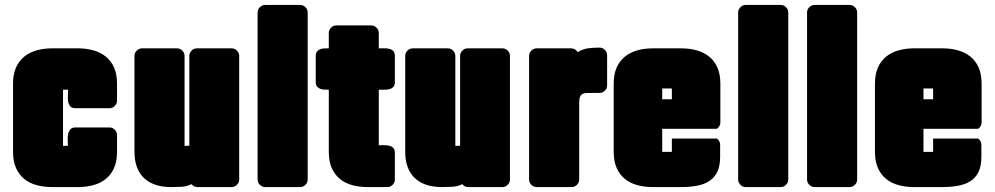

<svg xmlns="http://www.w3.org/2000/svg" viewBox="-20 -719 3986 769"><path d="M232.4 -359.9V-134.8H236.8H240.7L248 -135.3H252Q252 -144.5 251.2 -157Q250.5 -169.4 252.7 -180.9Q254.9 -192.4 261.2 -200.4Q267.6 -208.5 282.2 -208.5H418.5Q430.7 -208.5 439.7 -199.5Q448.7 -190.4 448.7 -178.2V-110.8Q448.7 -73.7 437.3 -47.1Q425.8 -20.5 404.8 -3.2Q383.8 14.2 355 22.2Q326.2 30.3 291.5 30.3H189.5Q154.8 30.3 125.7 22.2Q96.7 14.2 75.9 -3.2Q55.2 -20.5 43.7 -47.1Q32.2 -73.7 32.2 -110.8V-383.8Q32.2 -420.9 43.7 -447.5Q55.2 -474.1 76.2 -491.5Q97.2 -508.8 126 -517.1Q154.8 -525.4 189.5 -525.4H291.5Q326.2 -525.4 355 -517.1Q383.8 -508.8 404.8 -491.5Q425.8 -474.1 437.3 -447.5Q448.7 -420.9 448.7 -383.8V-315.9Q448.7 -303.7 439.7 -294.7Q430.7 -285.6 418.5 -285.6H282.2Q267.6 -285.6 261 -293.7Q254.4 -301.8 252.7 -313.5Q251 -325.2 252 -337.9Q252.9 -350.6 252.9 -359.9Z M747.1 18.6Q728.5 27.8 707.3 29.1Q686 30.3 665.5 30.3Q631.3 30.3 604 21.5Q576.7 12.7 557.6 -5.1Q538.6 -22.9 528.6 -49.3Q518.6 -75.7 518.6 -110.8V-495.1Q518.6 -507.3 527.6 -516.4Q536.6 -525.4 548.8 -525.4H689Q701.2 -525.4 710.2 -516.4Q719.2 -507.3 719.2 -495.1V-134.8H721.2H725.6L733.9 -135.3H738.3V-495.1Q738.3 -507.3 747.3 -516.4Q756.3 -525.4 768.6 -525.4H907.7Q919.9 -525.4 929 -516.4Q938 -507.3 938 -495.1V0Q938 12.2 929 21.2Q919.9 30.3 907.7 30.3H770.5Q756.3 30.3 747.1 18.6Z M1212.4 0Q1212.4 12.2 1203.4 21.2Q1194.3 30.3 1182.1 30.3H1042Q1029.8 30.3 1020.8 21.2Q1011.7 12.2 1011.7 0V-668.9Q1011.7 -681.2 1020.8 -690.2Q1029.8 -699.2 1042 -699.2H1182.1Q1194.3 -699.2 1203.4 -690.2Q1212.4 -681.2 1212.4 -668.9Z M1497.1 -137.2Q1505.9 -137.2 1517.1 -137.5Q1528.3 -137.7 1538.1 -135.5Q1547.9 -133.3 1554.7 -127Q1561.5 -120.6 1561.5 -106.9V0Q1561.5 12.2 1552.5 21.2Q1543.5 30.3 1531.2 30.3H1453.1Q1418.5 30.3 1389.6 22.2Q1360.8 14.2 1340.3 -3.2Q1319.8 -20.5 1308.3 -47.1Q1296.9 -73.7 1296.9 -110.8V-359.9Q1288.6 -359.9 1279.3 -360.1Q1270 -360.4 1262.5 -363.3Q1254.9 -366.2 1249.8 -372.3Q1244.6 -378.4 1244.6 -390.1V-495.1Q1244.6 -506.8 1249.8 -512.9Q1254.9 -519 1262.5 -522Q1270 -524.9 1279.3 -525.1Q1288.6 -525.4 1296.9 -525.4V-586.9Q1296.9 -599.1 1305.9 -608.2Q1314.9 -617.2 1327.1 -617.2H1466.8Q1479 -617.2 1488 -608.2Q1497.1 -599.1 1497.1 -586.9V-525.4Q1505.9 -525.4 1517.1 -525.6Q1528.3 -525.9 1538.1 -523.7Q1547.9 -521.5 1554.7 -515.1Q1561.5 -508.8 1561.5 -495.1V-390.1Q1561.5 -376.5 1554.7 -370.1Q1547.9 -363.8 1538.1 -361.6Q1528.3 -359.4 1517.1 -359.6Q1505.9 -359.9 1497.1 -359.9Z M1831.5 18.6Q1813 27.8 1791.7 29.1Q1770.5 30.3 1750 30.3Q1715.8 30.3 1688.5 21.5Q1661.1 12.7 1642.1 -5.1Q1623 -22.9 1613 -49.3Q1603 -75.7 1603 -110.8V-495.1Q1603 -507.3 1612.1 -516.4Q1621.1 -525.4 1633.3 -525.4H1773.4Q1785.6 -525.4 1794.7 -516.4Q1803.7 -507.3 1803.7 -495.1V-134.8H1805.7H1810.1L1818.4 -135.3H1822.8V-495.1Q1822.8 -507.3 1831.8 -516.4Q1840.8 -525.4 1853 -525.4H1992.2Q2004.4 -525.4 2013.4 -516.4Q2022.5 -507.3 2022.5 -495.1V0Q2022.5 12.2 2013.4 21.2Q2004.4 30.3 1992.2 30.3H1855Q1840.8 30.3 1831.5 18.6Z M2293.5 -510.3Q2315.4 -522.9 2335.9 -525.6Q2356.4 -528.3 2381.3 -528.3Q2393.6 -528.3 2402.6 -519.3Q2411.6 -510.3 2411.6 -498V-377Q2411.6 -364.7 2402.6 -355.7Q2393.6 -346.7 2381.3 -346.7H2352.5Q2338.9 -346.7 2328.9 -346.4Q2318.8 -346.2 2312.5 -342.5Q2306.2 -338.9 2303 -330.8Q2299.8 -322.8 2299.8 -307.1V0Q2299.8 12.2 2290.8 21.2Q2281.7 30.3 2269.5 30.3H2129.4Q2117.2 30.3 2108.2 21.2Q2099.1 12.2 2099.1 0V-495.1Q2099.1 -507.3 2108.2 -516.4Q2117.2 -525.4 2129.4 -525.4H2267.6Q2275.9 -525.4 2282.7 -521.2Q2289.6 -517.1 2293.5 -510.3Z M2851.1 -164.1Q2856.9 -160.2 2860.6 -153.6Q2864.3 -147 2864.3 -139.6V-91.3Q2864.3 -54.2 2852.8 -30.5Q2841.3 -6.8 2820.3 6.6Q2799.3 20 2770.5 25.1Q2741.7 30.3 2707 30.3H2595.2Q2560.5 30.3 2531.5 22.2Q2502.4 14.2 2481.7 -3.2Q2460.9 -20.5 2449.5 -47.1Q2438 -73.7 2438 -110.8V-383.8Q2438 -420.9 2449.5 -447.5Q2460.9 -474.1 2481.9 -491.5Q2502.9 -508.8 2531.7 -517.1Q2560.5 -525.4 2595.2 -525.4H2708Q2742.7 -525.4 2771.5 -517.1Q2800.3 -508.8 2821.3 -491.5Q2842.3 -474.1 2853.8 -447.5Q2865.2 -420.9 2865.2 -383.8V-228.5Q2865.2 -220.7 2861.3 -214.1Q2857.4 -207.5 2851.1 -203.1H2632.3V-110.8H2670.9V-164.1ZM2632.3 -364.7V-321.3H2670.9V-364.7Z M3137.2 0Q3137.2 12.2 3128.2 21.2Q3119.1 30.3 3106.9 30.3H2966.8Q2954.6 30.3 2945.6 21.2Q2936.5 12.2 2936.5 0V-668.9Q2936.5 -681.2 2945.6 -690.2Q2954.6 -699.2 2966.8 -699.2H3106.9Q3119.1 -699.2 3128.2 -690.2Q3137.2 -681.2 3137.2 -668.9Z M3413.1 0Q3413.1 12.2 3404.1 21.2Q3395 30.3 3382.8 30.3H3242.7Q3230.5 30.3 3221.4 21.2Q3212.4 12.2 3212.4 0V-668.9Q3212.4 -681.2 3221.4 -690.2Q3230.5 -699.2 3242.7 -699.2H3382.8Q3395 -699.2 3404.1 -690.2Q3413.1 -681.2 3413.1 -668.9Z M3897.5 -164.1Q3903.3 -160.2 3907 -153.6Q3910.6 -147 3910.6 -139.6V-91.3Q3910.6 -54.2 3899.2 -30.5Q3887.7 -6.8 3866.7 6.6Q3845.7 20 3816.9 25.1Q3788.1 30.3 3753.4 30.3H3641.6Q3606.9 30.3 3577.9 22.2Q3548.8 14.2 3528.1 -3.2Q3507.3 -20.5 3495.8 -47.1Q3484.4 -73.7 3484.4 -110.8V-383.8Q3484.4 -420.9 3495.8 -447.5Q3507.3 -474.1 3528.3 -491.5Q3549.3 -508.8 3578.1 -517.1Q3606.9 -525.4 3641.6 -525.4H3754.4Q3789.1 -525.4 3817.9 -517.1Q3846.7 -508.8 3867.7 -491.5Q3888.7 -474.1 3900.1 -447.5Q3911.6 -420.9 3911.6 -383.8V-228.5Q3911.6 -220.7 3907.7 -214.1Q3903.8 -207.5 3897.5 -203.1H3678.7V-110.8H3717.3V-164.1ZM3678.7 -364.7V-321.3H3717.3V-364.7Z"/></svg>

Font: Akaash Gobhi Moti
Style: Regular
Weight: 400
Designer: Kulbir Singh Thind, MD
Foundry: Punjab Online
Version: Version 1.200